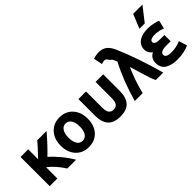

<svg xmlns="http://www.w3.org/2000/svg" viewBox="66 -1695 2589 2589"><g transform="rotate(-45 1361.0 -400.0)"><path d="M206 17H60V-539H206V-350Q329 -479 379 -539H556Q434 -395 317 -283Q381 -229 450.5 -144.5Q520 -60 563 17H396Q312 -116 206 -198Z M1067 -263Q1067 -136 996 -58Q925 20 808 20Q692 20 621 -58Q550 -136 550 -263Q550 -389 621.5 -467.5Q693 -546 808 -546Q924 -546 995.5 -467.5Q1067 -389 1067 -263ZM916 -264Q916 -341 887.5 -385Q859 -429 808 -429Q757 -429 729 -384.5Q701 -340 701 -264Q701 -188 729 -144Q757 -100 808 -100Q859 -100 887.5 -144Q916 -188 916 -264Z M1164 -224V-539H1309V-236Q1309 -165 1331 -133.5Q1353 -102 1400 -102Q1447 -102 1469 -133Q1491 -164 1491 -236V-539H1636V-224Q1636 -98 1579 -34.5Q1522 29 1400 29Q1278 29 1221 -34.5Q1164 -98 1164 -224Z M1961 -355Q1882 -180 1833 17H1683Q1768 -288 1894 -525Q1877 -567 1866 -585.5Q1855 -604 1837 -611Q1819 -643 1806.5 -652.5Q1794 -662 1768 -661Q1760 -660 1723 -649L1697 -774Q1752 -793 1803 -793Q1875 -793 1919.5 -757.5Q1964 -722 1997 -648Q2122 -360 2225 17H2084Q2056 -32 2014 -178Q1972 -324 1961 -355Z M2497 -97Q2592 -97 2675 -134L2711 -15Q2679 1 2618.5 15.5Q2558 30 2487 30Q2438 30 2396.5 21Q2355 12 2319 -7Q2283 -26 2263 -61.5Q2243 -97 2243 -146Q2243 -235 2321 -276Q2272 -309 2264 -363Q2261 -386 2264 -409Q2275 -479 2337 -515.5Q2399 -552 2500 -552Q2549 -552 2601 -540.5Q2653 -529 2681 -516L2653 -396Q2589 -423 2521 -426Q2501 -428 2483 -426Q2411 -419 2411 -378Q2411 -330 2516 -330H2595V-211H2513Q2394 -211 2394 -152Q2394 -97 2497 -97ZM2518 -628H2416L2499 -830H2676Z"/></g></svg>

Font: Repo
Style: Bold
Weight: 700
Designer: Stefan Peev
Foundry: Context Ltd
Version: Version 001.000